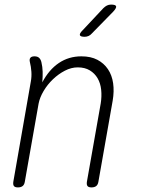

<svg xmlns="http://www.w3.org/2000/svg" viewBox="-20 -805 640 835"><path d="M130 -560Q143 -560 150 -553.5Q157 -547 160 -535Q165 -514 165.5 -493Q166 -472 164 -447Q193 -502 236 -531Q279 -560 334 -560Q375 -560 403.5 -545Q432 -530 449.5 -504Q467 -478 472 -443Q477 -408 470 -367L408 -15Q406 -2 398.5 4Q391 10 378 10Q365 10 360.5 4Q356 -2 358 -15L418 -355Q423 -386 420 -414.5Q417 -443 404.5 -464.5Q392 -486 370.5 -499Q349 -512 318 -512Q290 -512 262 -497.5Q234 -483 210 -460Q186 -437 169.5 -409Q153 -381 148 -355L88 -15Q86 -2 78.5 4Q71 10 58 10Q45 10 40.5 4Q36 -2 38 -15L114 -450Q118 -471 116.5 -493Q115 -515 110 -535Q107 -547 112 -553.5Q117 -560 130 -560ZM348 -645Q330 -645 327.5 -652Q325 -659 339 -673L429 -769Q437 -777 445 -781Q453 -785 463 -785Q483 -785 485 -777.5Q487 -770 472 -754L379 -659Q373 -652 365 -648.5Q357 -645 348 -645Z"/></svg>

Font: Maple Mono Thin
Style: Italic
Weight: 250
Italic angle: -10°
Monospace: yes
Designer: subframe7536
Version: Version 7.000